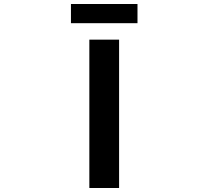

<svg xmlns="http://www.w3.org/2000/svg" viewBox="-20 -938 1040 958"><path d="M425.8 0V-740.2H574.2V0ZM334 -822.3V-918H666V-822.3Z"/></svg>

Font: Gen Shin Gothic Monospace Bold
Style: Bold
Weight: 700
Designer: [Source Han Sans]
Ryoko NISHIZUKA  (kana & ideographs); Paul D. Hunt (Latin, Greek & Cyrillic); Wenlong ZHANG  (bopomofo
Version: Version 1.002.20150607